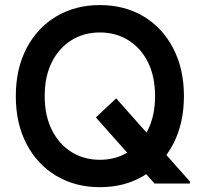

<svg xmlns="http://www.w3.org/2000/svg" viewBox="-20 -735 800 769"><path d="M599 0 364 -264.7 445.3 -341 740.7 -8V0ZM380 14.7Q281.7 14.7 205.3 -30.8Q129 -76.3 86.2 -158.5Q43.3 -240.7 43.3 -350Q43.3 -459.3 86.2 -541.5Q129 -623.7 205.3 -669.2Q281.7 -714.7 380 -714.7Q479.3 -714.7 555.2 -669.2Q631 -623.7 673.8 -541.5Q716.7 -459.3 716.7 -350Q716.7 -240.7 673.8 -158.5Q631 -76.3 555.2 -30.8Q479.3 14.7 380 14.7ZM380 -95Q444 -95 494.2 -126.3Q544.3 -157.7 572.7 -215Q601 -272.3 601 -350Q601 -428.7 572.7 -485.7Q544.3 -542.7 494.2 -573.8Q444 -605 380 -605Q316 -605 266 -573.8Q216 -542.7 187.5 -485.7Q159 -428.7 159 -350Q159 -272.3 187.5 -215Q216 -157.7 266 -126.3Q316 -95 380 -95Z"/></svg>

Font: Fustat
Style: Regular
Weight: 400
Designer: Mohamed Gaber, Khaled Hosny, Laura Garcia Mut
Foundry: Kief Type Foundry, Alif Type Foundry, Hard Type Foundry
Version: Version 1.007